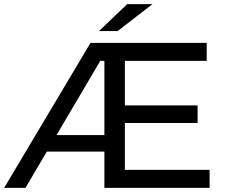

<svg xmlns="http://www.w3.org/2000/svg" viewBox="-21 -907 1088 927"><path d="M991 -87H582V-313H933V-398H582V-613H977V-700H416L-1 0H102L205 -175H483V0H991ZM483 -255H252L463 -613H483ZM593 -887 457 -757H547L715 -887Z"/></svg>

Font: Rookery
Style: Regular
Weight: 400
Designer: Ryan Kimball / Julieta Ulanovsky
Foundry: Motorola Mobility LLC.
Version: Version 1.0